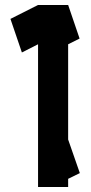

<svg xmlns="http://www.w3.org/2000/svg" viewBox="-20 -752 364 772"><path d="M133 -732H254L300 -597L254 -574V-191L301 -56L254 -33V0H189H133V-574L68 -541L22 -676Z"/></svg>

Font: PatchSerif
Style: Regular
Weight: 400
Version: Version 1.1